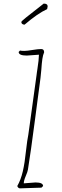

<svg xmlns="http://www.w3.org/2000/svg" viewBox="-20 -1035 343 1064"><path d="M116.2 -898.4Q189.9 -961.4 241.2 -984.4L244.1 -999.5Q244.1 -1015.1 222.2 -1015.1Q218.8 -1011.7 185.1 -985.8Q147.5 -957 125.5 -939Q98.1 -917 98.1 -913.1Q98.1 -906.2 103.3 -902.3Q108.4 -898.4 116.2 -898.4ZM90.8 8.8Q115.2 8.8 150.4 6.8Q185.1 4.9 209.5 4.9L218.8 -3.9Q218.8 -23.9 176.8 -23.9Q168 -23.9 144.5 -21.5Q121.1 -19 111.8 -19Q111.8 -34.2 122.6 -59.1Q133.3 -84 134.8 -95.2Q149.9 -187.5 174.8 -378.4L187.5 -475.6Q205.1 -606.9 204.6 -605Q206.5 -617.2 209 -648.9Q211.4 -685.5 214.8 -708.5Q218.3 -731.4 224.6 -745.1Q224.6 -763.2 208.5 -763.2Q190.9 -763.2 161.6 -758.3Q129.4 -752.9 114.7 -752.9Q98.1 -752.9 90.8 -754.9L83.5 -747.1Q83.5 -727.1 128.4 -727.1Q137.2 -727.1 162.6 -729.5Q188 -731.9 195.8 -731.9Q195.3 -703.1 187.5 -653.8L184.6 -634.8L182.6 -619.1Q173.3 -550.3 144.5 -342.8L136.7 -287.1Q131.3 -263.2 124 -198.7Q117.2 -131.8 106.4 -85.4Q95.7 -39.1 75.7 -3.9Q81.1 8.8 90.8 8.8Z"/></svg>

Font: Amatica SC
Style: Regular
Weight: 400
Designer: Vernon Adams, Ben Nathan
Foundry: newtypography
Version: Version 2.001